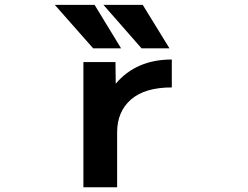

<svg xmlns="http://www.w3.org/2000/svg" viewBox="-20 -784 1040 806"><path d="M579.1 -763.7 691.4 -581.1H574.2L414.1 -763.7ZM377 -763.7 488.3 -581.1H371.1L210 -763.7ZM330.1 -523.4H464.8L465.8 -432.6Q551.8 -534.2 701.2 -534.2V-417Q587.9 -417 529.8 -366.2Q471.7 -315.4 471.7 -228.5V2H330.1Z"/></svg>

Font: GenEi Gothic M Regular
Style: Bold
Weight: 700
Designer: o_tamon (Modified); [Source Han Sans]
Ryoko NISHIZUKA  (kana & ideographs); Paul D. Hunt (Latin, Greek & Cyrillic); Wenl
Version: Version 1.1a;Original Version 1.004